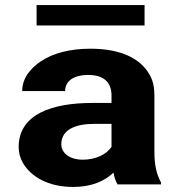

<svg xmlns="http://www.w3.org/2000/svg" viewBox="-20 -731 713 761"><path d="M592 -128V-352C592 -383 587 -410 574 -433C537 -501 456 -538 338 -538C255 -538 188 -519 142 -488C103 -462 68 -423 68 -370H238C238 -412 276 -434 329 -434C392 -434 422 -404 422 -353V-323H347C187 -323 54 -279 54 -148C54 -125 60 -104 71 -85C103 -30 172 10 270 10C344 10 396 -14 430 -47C433 -28 438 -13 446 0H618V-8C600 -41 592 -79 592 -128ZM223 -159C223 -218 280 -240 353 -240H422V-149C403 -120 361 -98 307 -98C260 -98 223 -122 223 -159ZM553 -630V-711H125V-630Z"/></svg>

Font: Asimov
Style: XWid
Weight: 500
Designer: Google
Version: Version 2.000980; 2014